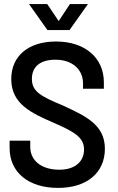

<svg xmlns="http://www.w3.org/2000/svg" viewBox="-20 -911 577 939"><path d="M264 8C405 8 493 -66 493 -184C493 -303 394 -345 290 -394C182 -439 136 -462 136 -525C136 -586 178 -619 251 -619C336 -619 386 -569 386 -504V-477H488V-508C488 -629 395 -708 254 -708C122 -708 35 -640 35 -524C35 -403 134 -358 237 -313C340 -268 391 -241 391 -180C391 -124 351 -81 270 -81C180 -81 128 -128 128 -192V-223H27V-187C27 -69 118 8 264 8ZM122 -891 212 -764H320L410 -891H322L267 -808L211 -891Z"/></svg>

Font: Vanilla Cream DemiBold
Style: Regular
Weight: 600
Designer: Jeremy Tribby, Jinavaṁso
Foundry: Tribby Type
Version: Version 1.422;Glyphs 3.1.2 (3151)